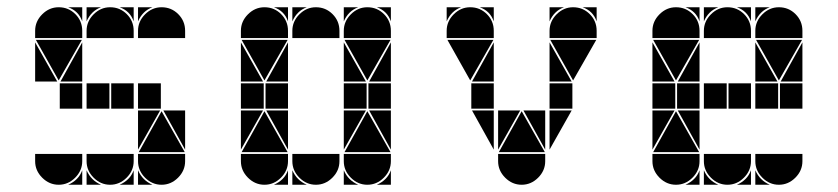

<svg xmlns="http://www.w3.org/2000/svg" viewBox="-20 -512 2312 530"><path d="M284 -492Q311 -492 330 -473Q349 -454 349 -427V-407H219V-427Q219 -453 238.5 -472.5Q258 -492 284 -492ZM142 -492Q169 -492 188 -473Q207 -454 207 -427V-407H77V-427Q77 -453 96.5 -472.5Q116 -492 142 -492ZM426 -492Q453 -492 472 -473Q491 -454 491 -427V-407H361V-427Q361 -453 380.5 -472.5Q400 -492 426 -492ZM426 -2Q400 -2 380.5 -21.5Q361 -41 361 -67V-87H491V-67Q491 -41 471.5 -21.5Q452 -2 426 -2ZM142 -2Q116 -2 96.5 -21.5Q77 -41 77 -67V-87H207V-67Q207 -41 187.5 -21.5Q168 -2 142 -2ZM284 -2Q258 -2 238.5 -21.5Q219 -41 219 -67V-87H349V-67Q349 -41 329.5 -21.5Q310 -2 284 -2ZM363 -92 426 -205 490 -92ZM206 -402 142 -290 79 -402ZM282 -212H219V-282H282ZM424 -212H361V-282H424ZM349 -212H287V-282H349ZM207 -212H145V-282H207ZM77 -287V-395L138 -287ZM361 -207H422L361 -99ZM207 -287H147L207 -395ZM491 -207V-99L431 -207ZM219 -42Q231 -14 259 -2H219ZM361 -42Q373 -14 401 -2H361ZM361 -492H401Q387 -487 377 -477Q367 -467 361 -453ZM310 -2Q324 -8 334 -18Q344 -28 349 -42V-2ZM168 -2Q182 -8 192 -18Q202 -28 207 -42V-2ZM219 -492H259Q245 -487 235 -477Q225 -467 219 -453ZM349 -492V-453Q339 -482 310 -492ZM207 -492V-453Q197 -482 168 -492Z M852 -492Q879 -492 898 -473Q917 -454 917 -427V-407H787V-427Q787 -453 806.5 -472.5Q826 -492 852 -492ZM710 -492Q737 -492 756 -473Q775 -454 775 -427V-407H645V-427Q645 -453 664.5 -472.5Q684 -492 710 -492ZM994 -492Q1021 -492 1040 -473Q1059 -454 1059 -427V-407H929V-427Q929 -453 948.5 -472.5Q968 -492 994 -492ZM994 -2Q968 -2 948.5 -21.5Q929 -41 929 -67V-87H1059V-67Q1059 -41 1039.5 -21.5Q1020 -2 994 -2ZM710 -2Q684 -2 664.5 -21.5Q645 -41 645 -67V-87H775V-67Q775 -41 755.5 -21.5Q736 -2 710 -2ZM852 -2Q826 -2 806.5 -21.5Q787 -41 787 -67V-87H917V-67Q917 -41 897.5 -21.5Q878 -2 852 -2ZM931 -92 994 -205 1058 -92ZM647 -92 710 -205 774 -92ZM774 -402 710 -290 647 -402ZM1058 -402 994 -290 931 -402ZM992 -212H929V-282H992ZM708 -212H645V-282H708ZM1059 -212H997V-282H1059ZM775 -212H713V-282H775ZM645 -287V-395L706 -287ZM929 -287V-395L990 -287ZM929 -207H990L929 -99ZM645 -207H706L645 -99ZM775 -287H715L775 -395ZM1059 -207V-99L999 -207ZM775 -207V-99L715 -207ZM1059 -287H999L1059 -395ZM787 -42Q799 -14 827 -2H787ZM929 -42Q941 -14 969 -2H929ZM929 -492H969Q955 -487 945 -477Q935 -467 929 -453ZM736 -2Q750 -8 760 -18Q770 -28 775 -42V-2ZM787 -492H827Q813 -487 803 -477Q793 -467 787 -453ZM1020 -2Q1034 -8 1044 -18Q1054 -28 1059 -42V-2ZM1059 -492V-453Q1049 -482 1020 -492ZM775 -492V-453Q765 -482 736 -492Z M1278 -492Q1305 -492 1324 -473Q1343 -454 1343 -427V-407H1213V-427Q1213 -453 1232.5 -472.5Q1252 -492 1278 -492ZM1562 -492Q1589 -492 1608 -473Q1627 -454 1627 -427V-407H1497V-427Q1497 -453 1516.5 -472.5Q1536 -492 1562 -492ZM1420 -2Q1394 -2 1374.5 -21.5Q1355 -41 1355 -67V-87H1485V-67Q1485 -41 1465.5 -21.5Q1446 -2 1420 -2ZM1357 -92 1420 -205 1484 -92ZM1342 -402 1278 -290 1215 -402ZM1626 -402 1562 -290 1499 -402ZM1560 -212H1497V-282H1560ZM1343 -212H1281V-282H1343ZM1497 -287V-395L1558 -287ZM1497 -207H1558L1497 -99ZM1355 -207H1416L1355 -99ZM1343 -287H1283L1343 -395ZM1485 -207V-99L1425 -207ZM1343 -207V-99L1283 -207ZM1497 -492H1537Q1523 -487 1513 -477Q1503 -467 1497 -453ZM1213 -492H1253Q1239 -487 1229 -477Q1219 -467 1213 -453ZM1627 -492V-453Q1617 -482 1588 -492ZM1343 -492V-453Q1333 -482 1304 -492Z M1988 -492Q2015 -492 2034 -473Q2053 -454 2053 -427V-407H1923V-427Q1923 -453 1942.5 -472.5Q1962 -492 1988 -492ZM1846 -492Q1873 -492 1892 -473Q1911 -454 1911 -427V-407H1781V-427Q1781 -453 1800.5 -472.5Q1820 -492 1846 -492ZM2130 -492Q2157 -492 2176 -473Q2195 -454 2195 -427V-407H2065V-427Q2065 -453 2084.5 -472.5Q2104 -492 2130 -492ZM2130 -2Q2104 -2 2084.5 -21.5Q2065 -41 2065 -67V-87H2195V-67Q2195 -41 2175.5 -21.5Q2156 -2 2130 -2ZM1846 -2Q1820 -2 1800.5 -21.5Q1781 -41 1781 -67V-87H1911V-67Q1911 -41 1891.5 -21.5Q1872 -2 1846 -2ZM1988 -2Q1962 -2 1942.5 -21.5Q1923 -41 1923 -67V-87H2053V-67Q2053 -41 2033.5 -21.5Q2014 -2 1988 -2ZM1783 -92 1846 -205 1910 -92ZM1910 -402 1846 -290 1783 -402ZM2194 -402 2130 -290 2067 -402ZM1986 -212H1923V-282H1986ZM2128 -212H2065V-282H2128ZM1844 -212H1781V-282H1844ZM2053 -212H1991V-282H2053ZM2195 -212H2133V-282H2195ZM1911 -212H1849V-282H1911ZM1781 -287V-395L1842 -287ZM2065 -287V-395L2126 -287ZM1781 -207H1842L1781 -99ZM1911 -287H1851L1911 -395ZM1911 -207V-99L1851 -207ZM2195 -287H2135L2195 -395ZM1923 -42Q1935 -14 1963 -2H1923ZM2065 -42Q2077 -14 2105 -2H2065ZM2065 -492H2105Q2091 -487 2081 -477Q2071 -467 2065 -453ZM2014 -2Q2028 -8 2038 -18Q2048 -28 2053 -42V-2ZM1872 -2Q1886 -8 1896 -18Q1906 -28 1911 -42V-2ZM1923 -492H1963Q1949 -487 1939 -477Q1929 -467 1923 -453ZM2053 -492V-453Q2043 -482 2014 -492ZM1911 -492V-453Q1901 -482 1872 -492Z"/></svg>

Font: CAT DyFa
Style: Regular
Weight: 400
Designer: Peter Wiegel
Foundry: Peter Wiegel
Version: Version 1.001; ttfautohint (v1.3)